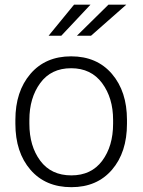

<svg xmlns="http://www.w3.org/2000/svg" viewBox="-20 -774 597 804"><path d="M44.4 -272Q44.4 -391.1 107.4 -464.6Q170.4 -538.1 277.8 -538.1Q385.7 -538.1 448.7 -464.6Q511.7 -391.1 511.7 -272V-255.9Q511.7 -136.2 449 -63.2Q386.2 9.8 278.8 9.8Q170.4 9.8 107.4 -63.2Q44.4 -136.2 44.4 -255.9ZM103 -255.9Q103 -162.1 148.7 -100.8Q194.3 -39.6 278.8 -39.6Q362.3 -39.6 408 -100.8Q453.6 -162.1 453.6 -255.9V-272Q453.6 -363.8 407.5 -426Q361.3 -488.3 277.8 -488.3Q193.8 -488.3 148.4 -426Q103 -363.8 103 -272ZM434.1 -754.4H508.8L361.3 -624.5H302.2ZM290 -754.4H358.9L236.8 -624.5H183.6Z"/></svg>

Font: Franko
Style: Light
Weight: 300
Designer: Google
Version: Version 1.200310; 2013